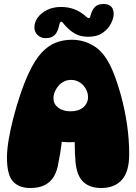

<svg xmlns="http://www.w3.org/2000/svg" viewBox="-20 -939 685 966"><path d="M132 7Q75 7 45 -26.5Q15 -60 15 -147Q15 -184 23.5 -235.5Q32 -287 47 -345Q62 -403 81.5 -461.5Q101 -520 124 -570Q155 -637 189 -673.5Q223 -710 261 -724.5Q299 -739 341 -739Q406 -739 459.5 -703Q513 -667 550 -575Q571 -523 589.5 -455.5Q608 -388 619 -313Q630 -238 630 -163Q630 -75 593 -34Q556 7 489 7Q433 7 400 -23Q367 -53 360 -123Q356 -168 356 -216Q356 -264 360 -309L423 -234Q398 -226 360 -224Q322 -222 281.5 -226Q241 -230 206 -241L294 -307Q295 -258 289 -211Q283 -164 275 -126Q269 -82 252 -52.5Q235 -23 205.5 -8Q176 7 132 7ZM335 -379Q376 -379 399.5 -399.5Q423 -420 423 -452Q423 -466 417 -481Q411 -496 400 -508.5Q389 -521 373 -529Q357 -537 337 -537Q317 -537 301 -528.5Q285 -520 273.5 -506.5Q262 -493 255.5 -476.5Q249 -460 249 -444Q249 -416 272.5 -397.5Q296 -379 335 -379ZM287 -904Q325 -904 356.5 -891.5Q388 -879 416 -853Q423 -847 427.5 -847.5Q432 -848 434 -855Q442 -888 457 -903.5Q472 -919 500 -919Q552 -919 552 -868Q552 -848 538.5 -821Q525 -794 497 -774Q469 -754 423 -754Q383 -754 354 -771.5Q325 -789 299 -821Q292 -831 286.5 -829.5Q281 -828 278 -813Q271 -778 255 -762.5Q239 -747 210 -747Q185 -747 169 -763Q153 -779 153 -801Q153 -828 170.5 -851.5Q188 -875 218 -889.5Q248 -904 287 -904Z"/></svg>

Font: DynaPuff
Style: Bold
Weight: 700
Designer: Toshi Omagari, Jennifer Daniel
Foundry: Google Fonts
Version: Version 2.000